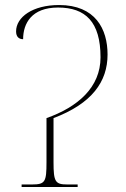

<svg xmlns="http://www.w3.org/2000/svg" viewBox="-20 -744 500 764"><path d="M66 0H289V-10H247C200 -10 193 -21 193 -98V-274C346 -332 408 -419 408 -527C408 -628 360 -724 215 -724C110 -724 44 -676 44 -619C44 -597 56 -588 72 -588C72 -651 106 -714 211 -714C320 -714 380 -657 380 -516C380 -396 289 -318 165 -274V-98C165 -21 160 -10 108 -10H66Z"/></svg>

Font: Noto Serif Display Thin
Style: Regular
Weight: 100
Designer: Monotype Design Team
Foundry: Monotype Imaging Inc.
Version: Version 2.009